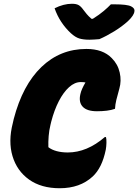

<svg xmlns="http://www.w3.org/2000/svg" viewBox="-20 -980 735 1020"><path d="M297 20Q199 20 134.5 -26Q70 -72 46.5 -150.5Q23 -229 48 -326L53 -348Q100 -528 200 -624Q300 -720 439 -720Q527 -720 574 -671Q606 -639 616 -594.5Q626 -550 614 -509Q604 -474 598 -449Q592 -424 591 -402Q572 -395 547.5 -392Q523 -389 495 -389Q442 -389 419.5 -413Q397 -437 407 -480Q410 -494 417 -509.5Q424 -525 434 -542Q424 -544 409 -544Q377 -544 347 -517Q317 -490 292.5 -442.5Q268 -395 252 -333L248 -316Q241 -288 238.5 -257Q236 -226 237 -198Q255 -184 281.5 -177Q308 -170 340 -170Q442 -170 537 -252H543Q546 -241 545.5 -221.5Q545 -202 542 -185Q532 -136 514.5 -100.5Q497 -65 472 -42Q405 20 297 20ZM508 -772Q496 -771 481 -770Q466 -769 455 -769Q423 -769 401.5 -775.5Q380 -782 356 -804Q328 -830 306 -863Q284 -896 270 -936Q318 -960 362 -960Q385 -960 397.5 -953Q410 -946 422 -929Q431 -917 440.5 -905.5Q450 -894 466 -880H473Q508 -902 531.5 -922Q555 -942 569 -957H588Q656 -957 677 -946Q698 -935 694 -919Q693 -909 684.5 -896Q676 -883 659 -867Q628 -839 587.5 -814Q547 -789 508 -772Z"/></svg>

Font: Recursive Mn Csl St Blk
Style: Italic
Weight: 900
Italic angle: -15°
Monospace: yes
Version: Version 1.079;hotconv 1.0.112;makeotfexe 2.5.65598; ttfautoh